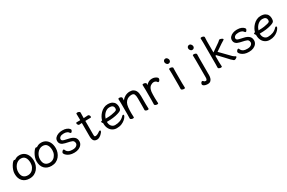

<svg xmlns="http://www.w3.org/2000/svg" viewBox="157 -2176 5685 3807"><g transform="rotate(-30 3000.0 -272.5)"><path d="M279 -486Q338 -486 383.5 -456.5Q429 -427 454 -373.5Q479 -320 479 -245Q479 -197 463 -150.5Q447 -104 416 -65.5Q385 -27 339 -4.5Q293 18 234 18Q131 18 74 -43Q17 -104 17 -208Q17 -252 31.5 -295Q46 -338 67 -373.5Q88 -409 109 -432Q130 -455 144 -455Q154 -455 162 -448Q181 -461 208.5 -473.5Q236 -486 279 -486ZM234 -55Q281 -55 318 -79.5Q355 -104 377.5 -147.5Q400 -191 400 -245Q400 -323 369 -368.5Q338 -414 273 -414Q235 -414 202.5 -396.5Q170 -379 146 -348.5Q122 -318 109 -282Q96 -246 96 -209Q96 -132 132 -93.5Q168 -55 234 -55Z M779 -486Q838 -486 883.5 -456.5Q929 -427 954 -373.5Q979 -320 979 -245Q979 -197 963 -150.5Q947 -104 916 -65.5Q885 -27 839 -4.5Q793 18 734 18Q631 18 574 -43Q517 -104 517 -208Q517 -252 531.5 -295Q546 -338 567 -373.5Q588 -409 609 -432Q630 -455 644 -455Q654 -455 662 -448Q681 -461 708.5 -473.5Q736 -486 779 -486ZM734 -55Q781 -55 818 -79.5Q855 -104 877.5 -147.5Q900 -191 900 -245Q900 -323 869 -368.5Q838 -414 773 -414Q735 -414 702.5 -396.5Q670 -379 646 -348.5Q622 -318 609 -282Q596 -246 596 -209Q596 -132 632 -93.5Q668 -55 734 -55Z M1072 -354Q1072 -394 1098 -423.5Q1124 -453 1167.5 -469.5Q1211 -486 1261 -486Q1322 -486 1359 -470Q1396 -454 1413 -435Q1430 -416 1430 -408Q1430 -400 1425 -388.5Q1420 -377 1411.5 -367Q1403 -357 1391 -357Q1382 -357 1370 -373Q1356 -394 1335 -404Q1303 -419 1261 -419Q1205 -419 1177 -398.5Q1149 -378 1149 -350Q1149 -333 1161 -320.5Q1173 -308 1212 -299L1308 -277Q1375 -262 1414 -227.5Q1453 -193 1453 -130Q1453 -89 1428.5 -55.5Q1404 -22 1359.5 -2Q1315 18 1255.5 18Q1196 18 1156.5 3.5Q1117 -11 1093 -30.5Q1069 -50 1058.5 -67Q1048 -84 1048 -91Q1048 -108 1064 -126.5Q1080 -145 1094 -145Q1105 -145 1110 -134Q1117 -115 1131 -96Q1145 -77 1173.5 -64.5Q1202 -52 1258 -52Q1314 -52 1344.5 -76Q1375 -100 1375 -131Q1375 -162 1358.5 -181.5Q1342 -201 1289 -214L1189 -237Q1131 -250 1101.5 -278Q1072 -306 1072 -354Z M1756 -420V-113Q1756 -75 1761.5 -66.5Q1767 -58 1784.5 -58Q1802 -58 1826.5 -68.5Q1851 -79 1872.5 -95.5Q1894 -112 1906 -112Q1915 -112 1918.5 -107Q1922 -102 1922 -95Q1922 -84 1909 -65.5Q1896 -47 1874.5 -28Q1853 -9 1827.5 4.5Q1802 18 1777 18Q1722 18 1699 -15.5Q1676 -49 1676 -114V-419Q1656 -419 1643.5 -417.5Q1631 -416 1616 -415H1615Q1600 -415 1588.5 -432.5Q1577 -450 1577 -464Q1577 -472 1581 -477.5Q1585 -483 1595 -483H1676V-526Q1676 -535 1675 -577Q1674 -619 1674 -628.5Q1674 -638 1684 -642Q1691 -645 1700 -645Q1717 -645 1736 -637Q1758 -628 1758 -612Q1758 -604 1757 -570Q1756 -536 1756 -524V-484Q1802 -485 1854 -490H1855Q1871 -490 1882 -473.5Q1893 -457 1893 -442Q1893 -422 1875 -422H1837Q1809 -422 1789 -421Q1789 -421 1756 -420Z M2303 -486Q2367 -486 2405 -464Q2443 -442 2459 -408Q2475 -374 2475 -338.5Q2475 -303 2469 -282Q2463 -261 2442 -248Q2421 -235 2375 -221Q2274 -190 2124 -190H2117V-186Q2117 -126 2149 -89.5Q2181 -53 2228 -53Q2358 -53 2435 -135Q2449 -152 2462 -152Q2478 -152 2478 -134Q2478 -123 2463 -99Q2448 -75 2417 -48Q2386 -21 2339 -1.5Q2292 18 2228 18Q2175 18 2132 -8Q2089 -34 2064.5 -82Q2040 -130 2040 -196V-207Q2032 -214 2025.5 -223.5Q2019 -233 2019 -241Q2019 -260 2044 -260Q2045 -260 2048 -260Q2056 -295 2077 -333.5Q2098 -372 2131.5 -407Q2165 -442 2209 -464Q2253 -486 2303 -486ZM2127 -258H2139Q2212 -258 2262 -266Q2312 -274 2344 -283Q2379 -293 2388 -304Q2397 -315 2397 -338Q2397 -416 2302 -416Q2267 -416 2237 -400Q2207 -384 2184 -359Q2161 -334 2147 -307Q2133 -280 2127 -258Z M2622 -108V-92Q2622 -63 2625 -5Q2625 11 2600 11Q2583 11 2564 3Q2542 -6 2542 -22Q2542 -30 2543 -70.5Q2544 -111 2544 -118V-361Q2544 -390 2542.5 -422.5Q2541 -455 2541 -465Q2541 -481 2566 -481Q2583 -481 2602 -473Q2624 -464 2624 -447Q2623 -409 2622 -390Q2652 -432 2697 -456Q2749 -485 2806 -485Q2856 -485 2886.5 -467Q2917 -449 2933.5 -420.5Q2950 -392 2955 -359Q2960 -326 2960 -296V-108Q2960 -102 2961 -82Q2963 -41 2963 -5Q2963 11 2938 11Q2921 11 2902 3Q2880 -6 2880 -21V-22Q2881 -38 2881 -48L2882 -117V-290Q2882 -347 2867 -380Q2852 -411 2806 -411Q2773 -411 2739.5 -399Q2706 -387 2679 -358.5Q2652 -330 2638 -283Q2625 -237 2623 -163Q2623 -131 2622 -108Z M3099 -109V-364Q3099 -374 3098 -394Q3096 -435 3096 -468Q3096 -484 3122 -484Q3139 -484 3159 -476Q3181 -467 3181 -450Q3181 -440 3180 -431.5Q3179 -423 3179 -419Q3198 -443 3227 -461Q3266 -486 3320 -486Q3351 -486 3378 -475.5Q3405 -465 3423 -450Q3441 -435 3441 -420Q3441 -402 3428 -382Q3415 -362 3399 -362Q3387 -362 3380 -375Q3371 -392 3351 -400.5Q3331 -409 3317 -409Q3277 -409 3242 -385Q3207 -361 3191 -310Q3184 -289 3181 -263.5Q3178 -238 3177.5 -201Q3177 -164 3177 -121.5Q3177 -79 3179.5 -50.5Q3182 -22 3182 -6Q3182 10 3156 10Q3139 10 3119 2Q3097 -7 3097 -23Q3097 -31 3098 -66.5Q3099 -102 3099 -109Z M3751 -698Q3772 -698 3789 -676Q3806 -654 3806 -631.5Q3806 -609 3791.5 -593.5Q3777 -578 3751 -578Q3729 -578 3712 -599.5Q3695 -621 3695 -643.5Q3695 -666 3709 -682Q3723 -698 3751 -698ZM3711 -110V-369Q3711 -399 3709.5 -431.5Q3708 -464 3708 -475Q3708 -490 3733 -490Q3751 -490 3771 -482Q3794 -473 3794 -457Q3794 -450 3793 -415.5Q3792 -381 3792 -369V-110Q3792 -104 3793 -83Q3795 -42 3795 -5Q3795 10 3770 10Q3753 10 3732 2Q3709 -7 3709 -23Q3709 -31 3710 -67Q3711 -103 3711 -110Z M4296 -698Q4317 -698 4334 -676Q4351 -654 4351 -631.5Q4351 -609 4336.5 -593.5Q4322 -578 4296 -578Q4274 -578 4257 -599.5Q4240 -621 4240 -643.5Q4240 -666 4254 -682Q4268 -698 4296 -698ZM4255 26V-365Q4255 -396 4253.5 -430Q4252 -464 4252 -475Q4252 -491 4278 -491Q4295 -491 4315 -483Q4337 -474 4337 -457Q4337 -450 4336 -413.5Q4335 -377 4335 -365V25Q4335 54 4326 86Q4317 118 4293.5 140Q4270 162 4224 162Q4178 162 4147.5 145.5Q4117 129 4117 106Q4117 90 4128.5 72Q4140 54 4156 54Q4168 54 4177 65Q4189 81 4201.5 84.5Q4214 88 4226.5 88Q4239 88 4247 71.5Q4255 55 4255 26Z M4557 -110V-586Q4557 -615 4555.5 -647.5Q4554 -680 4554 -691Q4554 -707 4580 -707Q4597 -707 4617 -699Q4639 -690 4639 -674Q4639 -667 4637 -633Q4635 -599 4635 -587V-325L4814 -449Q4826 -458 4836.5 -467.5Q4847 -477 4853 -483Q4858 -490 4872 -490Q4886 -490 4901 -484.5Q4916 -479 4927.5 -470.5Q4939 -462 4939 -452Q4939 -445 4931 -441Q4910 -427 4890 -415.5Q4870 -404 4857 -395L4711 -295Q4739 -268 4776 -229Q4809 -194 4923 -78Q4952 -52 4978 -41Q4987 -37 4987 -28Q4987 -19 4976 -9.5Q4965 0 4951 7Q4937 14 4926.5 14Q4916 14 4911 10Q4878 -16 4859 -36Q4809 -88 4768 -134Q4700 -208 4652 -256L4635 -246V-112Q4635 -106 4636 -85Q4640 -36 4640 -6Q4640 10 4614 10Q4597 10 4577 2Q4555 -7 4555 -23Q4555 -32 4556 -67.5Q4557 -103 4557 -110Z M5072 -354Q5072 -394 5098 -423.5Q5124 -453 5167.5 -469.5Q5211 -486 5261 -486Q5322 -486 5359 -470Q5396 -454 5413 -435Q5430 -416 5430 -408Q5430 -400 5425 -388.5Q5420 -377 5411.5 -367Q5403 -357 5391 -357Q5382 -357 5370 -373Q5356 -394 5335 -404Q5303 -419 5261 -419Q5205 -419 5177 -398.5Q5149 -378 5149 -350Q5149 -333 5161 -320.5Q5173 -308 5212 -299L5308 -277Q5375 -262 5414 -227.5Q5453 -193 5453 -130Q5453 -89 5428.5 -55.5Q5404 -22 5359.5 -2Q5315 18 5255.5 18Q5196 18 5156.5 3.5Q5117 -11 5093 -30.5Q5069 -50 5058.5 -67Q5048 -84 5048 -91Q5048 -108 5064 -126.5Q5080 -145 5094 -145Q5105 -145 5110 -134Q5117 -115 5131 -96Q5145 -77 5173.5 -64.5Q5202 -52 5258 -52Q5314 -52 5344.5 -76Q5375 -100 5375 -131Q5375 -162 5358.5 -181.5Q5342 -201 5289 -214L5189 -237Q5131 -250 5101.5 -278Q5072 -306 5072 -354Z M5803 -486Q5867 -486 5905 -464Q5943 -442 5959 -408Q5975 -374 5975 -338.5Q5975 -303 5969 -282Q5963 -261 5942 -248Q5921 -235 5875 -221Q5774 -190 5624 -190H5617V-186Q5617 -126 5649 -89.5Q5681 -53 5728 -53Q5858 -53 5935 -135Q5949 -152 5962 -152Q5978 -152 5978 -134Q5978 -123 5963 -99Q5948 -75 5917 -48Q5886 -21 5839 -1.5Q5792 18 5728 18Q5675 18 5632 -8Q5589 -34 5564.5 -82Q5540 -130 5540 -196V-207Q5532 -214 5525.5 -223.5Q5519 -233 5519 -241Q5519 -260 5544 -260Q5545 -260 5548 -260Q5556 -295 5577 -333.5Q5598 -372 5631.5 -407Q5665 -442 5709 -464Q5753 -486 5803 -486ZM5627 -258H5639Q5712 -258 5762 -266Q5812 -274 5844 -283Q5879 -293 5888 -304Q5897 -315 5897 -338Q5897 -416 5802 -416Q5767 -416 5737 -400Q5707 -384 5684 -359Q5661 -334 5647 -307Q5633 -280 5627 -258Z"/></g></svg>

Font: Moon Stars Kai HW
Style: Bold
Weight: 700
Designer: GuiWonder
Version: Version 1.101